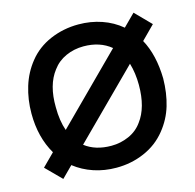

<svg xmlns="http://www.w3.org/2000/svg" viewBox="-112 -881 1025 1011"><g transform="rotate(-15 400.5 -375.5)"><path d="M708.5 -592.5Q757 -504 759.5 -375Q758.5 -295 738.5 -228.2Q718.5 -161.5 674 -106.5Q625.5 -46 553 -15Q482.5 15.5 401 15.5Q336 15.5 278.2 -3.8Q220.5 -23 174 -59.5L114.5 0L31.5 -83.5L98 -150Q41.5 -246.5 41.5 -375Q41.5 -452.5 62.8 -521.5Q84 -590.5 128 -645Q174.5 -703.5 246.5 -734.5Q319 -765.5 401 -765.5Q468 -765.5 527.2 -745.2Q586.5 -725 633.5 -685.5L698 -750L781 -665.5ZM193.5 -246 546 -598Q486.5 -647 397 -647Q345.5 -647 300.5 -626.8Q255.5 -606.5 227 -567.5Q172 -496.5 174 -375Q174 -300.5 193.5 -246ZM610.5 -495 261.5 -147Q318 -103 405 -103Q455.5 -103 500.5 -123Q546 -143 574 -182.5Q627 -252.5 627 -375Q627 -440 610.5 -495Z"/></g></svg>

Font: Russisch Sans
Style: Bold
Weight: 700
Designer: Michael Sharanda (font) & Cristiano Sobral (main changes)
Foundry: Michael Sharanda
Version: Version 2.00;September 8, 2020;FontCreator 13.0.0.2681 64-bi